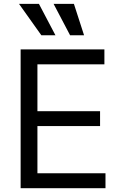

<svg xmlns="http://www.w3.org/2000/svg" viewBox="-20 -986 638 1006"><path d="M88.1 0V-727.3H527V-649.1H176.1V-403.4H504.3V-325.3H176.1V-78.1H532.7V0ZM196.7 -801.1 79.5 -965.9H183.9L270.6 -801.1ZM347.3 -801.1 260.7 -965.9H367.2L420.5 -801.1Z"/></svg>

Font: InterMG
Style: Regular
Weight: 400
Designer: Rasmus Andersson
Foundry: rsms
Version: Version 3.019;December 26, 2023;FontCreator 15.0.0.2955 64-b